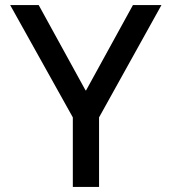

<svg xmlns="http://www.w3.org/2000/svg" viewBox="-20 -734 674 754"><path d="M20 -714H132L316 -379H318L502 -714H614L369 -273V0H266V-273Z"/></svg>

Font: Non Bureau
Style: Regular
Weight: 400
Designer: Jona Saucedo
Foundry: Non Foundry
Version: Version 1.000; ttfautohint (v1.8.4)